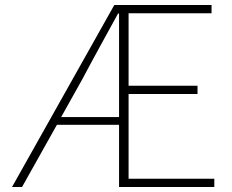

<svg xmlns="http://www.w3.org/2000/svg" viewBox="-20 -746 925 766"><path d="M28 0H68L207 -248H455V0H835V-33H493V-371H768V-404H493V-693H824V-726H436ZM224 -279 309 -431C356 -520 405 -608 451 -692H455V-279Z"/></svg>

Font: Noto Sans CJK SC Thin
Style: Regular
Weight: 100
Designer: Ryoko NISHIZUKA 西塚涼子 (kana, bopomofo & ideographs); Paul D. Hunt (Latin, Greek & Cyrillic); Sandoll Communications 산돌커뮤니
Foundry: Adobe
Version: Version 2.004;hotconv 1.0.118;makeotfexe 2.5.65603